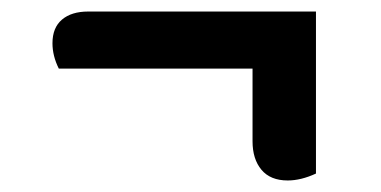

<svg xmlns="http://www.w3.org/2000/svg" viewBox="-20 -310 661 333"><path d="M479 3Q449 3 433.5 -15.5Q418 -34 418 -65V-191H82Q71 -213 71 -235Q71 -262 87.5 -276Q104 -290 133 -290H528V-9Q502 3 479 3Z"/></svg>

Font: Sansita ExtraBold
Style: Regular
Weight: 800
Designer: Pablo Cosgaya
Foundry: Omnibus-Type
Version: Version 1.006